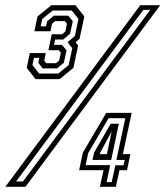

<svg xmlns="http://www.w3.org/2000/svg" viewBox="-42 -720 637 740"><path d="M95 -415 61 -458.5 73 -515.5H134.5L128.5 -486.5L136 -476.5H174L186 -486.5L192.5 -517L184.5 -526.5H144.5L157.5 -588H197.5L210 -599L216 -628.5L208 -638.5H170L158.5 -628.5L152.5 -599.5H90.5L102.5 -656.5L156 -700H249L283 -656.5L264.5 -570L249.5 -557.5L259 -544.5L241 -458.5L188 -415ZM109 -436.5H182.5L222.5 -469L236.5 -534L218.5 -557.5L246.5 -581L260.5 -647L234.5 -679.5H161L121 -647L114.5 -618.5H135.5L140 -638.5L165.5 -659.5H221L238.5 -638.5L228 -590L201.5 -567.5H170.5L166 -547H197L214.5 -526L204 -478L178 -456.5H122.5L105.5 -478L109.5 -497H89L83 -469ZM-21.5 0 498.5 -700H575.5L56 0ZM20 -20.5H46.5L537 -682H510.5ZM343 0 357 -64H263L277.5 -132L367.5 -285H465.5L431.5 -126H460.5L447.5 -64H418.5L404.5 0ZM343 -126H370L389.5 -218H391L344.5 -132.5ZM369 -18H388.5L402.5 -83H434L438.5 -103.5H406.5L441 -264.5H376.5L298 -130L288 -83.5H382.5ZM314.5 -103.5 320.5 -131.5 384.5 -243H416L386.5 -103.5Z"/></svg>

Font: Tourney Medium
Style: Italic
Weight: 500
Italic angle: -12°
Version: Version 1.015